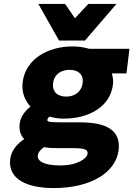

<svg xmlns="http://www.w3.org/2000/svg" viewBox="-20 -739 678 976"><path d="M204 9C224 13 247 14 274 14H351C417 14 427 24 425 43C422 66 375 102 287 102C198 102 169 77 172 52C174 38 181 25 204 9ZM253 217C442 217 569 138 583 24C595 -77 521 -117 388 -117H288C221 -117 220 -123 221 -129C222 -137 224 -141 233 -146C255 -139 281 -136 304 -136C432 -136 540 -196 554 -308C557 -329 554 -348 548 -366H623L638 -491H433C410 -498 381 -503 349 -503C222 -503 109 -438 95 -320C89 -268 108 -226 135 -197C108 -176 84 -146 80 -110C76 -77 85 -51 103 -32C64 -6 37 29 32 69C19 173 119 217 253 217ZM250 -317C256 -363 292 -384 334 -384C376 -384 406 -362 400 -317C394 -270 357 -248 317 -248C275 -248 244 -270 250 -317ZM412 -533 572 -719H429L361 -646L311 -719H175L280 -533Z"/></svg>

Font: Falling Sky
Style: ExBdObl
Weight: 400
Designer: Paul D. Hunt
Foundry: Adobe Systems Incorporated
Version: Version 1.02